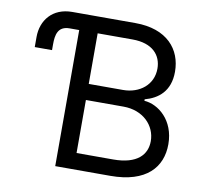

<svg xmlns="http://www.w3.org/2000/svg" viewBox="-80 -814 963 902"><g transform="rotate(10 401.5 -363.5)"><path d="M194.6 -649.1H240.1V0H502.8C674.7 0 745.7 -83.8 745.7 -193.2C745.7 -308.2 666.2 -370.7 599.4 -375V-382.1C661.9 -399.1 717.3 -440.3 717.3 -534.1C717.3 -640.6 646.3 -727.3 494.3 -727.3H193.2C99.4 -727.3 48.3 -661.9 48.3 -582.4V-534.1H130.7V-561.1C130.7 -606.5 137.8 -649.1 194.6 -649.1ZM328.1 -78.1V-331H507.1C602.3 -331 661.9 -267 661.9 -193.2C661.9 -129.3 617.9 -78.1 502.8 -78.1ZM328.1 -407.7V-649.1H494.3C590.9 -649.1 633.5 -598 633.5 -534.1C633.5 -457.4 571 -407.7 491.5 -407.7Z"/></g></svg>

Font: Magic Ui Pro
Style: Regular
Weight: 400
Designer: Stefan Endress, Andreas Faust
Version: Version 1.000;FEAKit 1.0